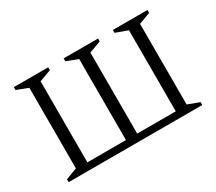

<svg xmlns="http://www.w3.org/2000/svg" viewBox="-121 -908 1301 1155"><g transform="rotate(-30 529.0 -330.0)"><path d="M304 -660V-640L222 -610V-47H490V-610L411 -640V-660H650V-640L568 -610V-47H836V-610L753 -640V-660H993V-640L913 -610V-50L993 -20V0H65V-20L144 -50V-610L65 -640V-660Z"/></g></svg>

Font: Spectral SC Light
Style: Regular
Weight: 300
Designer: Jean-Baptiste Levee
Foundry: Production Type
Version: Version 2.001